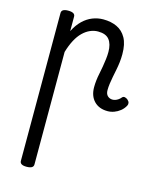

<svg xmlns="http://www.w3.org/2000/svg" viewBox="-142 -610 929 1175"><g transform="rotate(15 322.5 -22.5)"><path d="M142 474Q121 474 110.5 467.5Q100 461 100 448V-489Q100 -502 110.5 -508.5Q121 -515 142 -515Q164 -515 175 -508.5Q186 -502 186 -489V-397Q207 -439 235 -466Q263 -493 296 -506Q329 -519 364 -519Q413 -519 450.5 -501.5Q488 -484 509.5 -445.5Q531 -407 531 -343Q531 -317 528 -291.5Q525 -266 520 -241.5Q515 -217 510.5 -193.5Q506 -170 503 -148.5Q500 -127 500 -108Q500 -83 513 -71Q526 -59 544 -59Q553 -59 562 -62Q571 -65 580.5 -71.5Q590 -78 598 -88Q605 -95 615 -92.5Q625 -90 633 -83Q643 -74 644.5 -64.5Q646 -55 641 -46Q630 -26 612.5 -12Q595 2 574.5 9.5Q554 17 533 17Q479 17 447.5 -15.5Q416 -48 416 -104Q416 -124 418.5 -146.5Q421 -169 426 -192.5Q431 -216 435 -240Q439 -264 442 -288Q445 -312 445 -334Q445 -384 423.5 -411.5Q402 -439 352 -439Q327 -439 302.5 -428.5Q278 -418 256 -396.5Q234 -375 216.5 -342Q199 -309 186 -265V448Q186 461 175 467.5Q164 474 142 474Z"/></g></svg>

Font: Playwrite IT Trad
Style: Regular
Weight: 400
Designer: Veronika Burian, José Scaglione
Foundry: TypeTogether
Version: Version 1.002